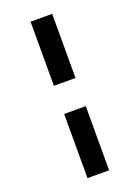

<svg xmlns="http://www.w3.org/2000/svg" viewBox="-180 -834 823 1133"><g transform="rotate(-20 232.0 -268.0)"><path d="M164.1 -758.8H299.8V-356H164.1ZM164.1 -179.2H299.8V223.6H164.1Z"/></g></svg>

Font: Open Sans SemiCondensed ExtraBold
Style: Regular
Weight: 800
Width: 4
Designer: Monotype Design Team
Foundry: Monotype Imaging Inc.
Version: Version 3.000